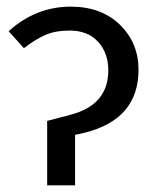

<svg xmlns="http://www.w3.org/2000/svg" viewBox="-20 -558 478 578"><path d="M122 0V-194L194 -213Q306 -243 306 -346Q306 -399 275 -432.5Q244 -466 190 -466Q147 -466 117 -453Q87 -440 52 -413L6 -464Q88 -538 193 -538Q285 -538 341 -483.5Q397 -429 397 -348Q397 -198 233 -158L206 -152V0Z"/></svg>

Font: FiraGO Book
Style: Regular
Weight: 350
Designer: bBox Type
Foundry: bBox Type GmbH
Version: Version 1.001;PS 001.001;hotconv 1.0.88;makeotf.lib2.5.64775